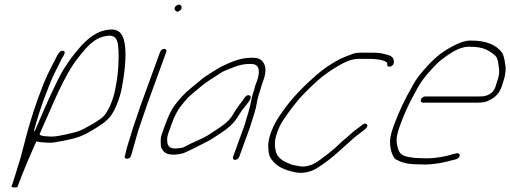

<svg xmlns="http://www.w3.org/2000/svg" viewBox="-20 -693 2227 838"><path d="M152.9 -107 155.5 -114C206.4 -225.2 258 -363.8 323.6 -444C357.2 -487 393.7 -531.9 451.5 -537C494.3 -541.1 495.2 -502.8 497.2 -473C499.1 -430.7 496.4 -375 487.2 -326C482.5 -301.2 480 -282.9 469.6 -254.5C460.1 -228.3 451 -209.4 436.2 -190C421.4 -170.2 344.4 -127.6 321.7 -120C301.1 -113.4 233.2 -97 209.3 -97C196.5 -97 154.2 -97.5 152.9 -107ZM199.5 -70C208.8 -70 227.1 -72.7 254.4 -78C317.6 -90.7 338.6 -97 395 -132C453.7 -167.7 471.8 -186.3 496.6 -254.5C507.3 -283.9 510.8 -304.1 515.5 -331C526.6 -395.4 534.3 -474.9 520 -522C512.2 -546 498.6 -566.7 459.3 -564C406.8 -560.1 369.4 -529.5 336.2 -495C315.6 -471.2 298.6 -451.9 279 -423C253 -384.9 241.1 -363.9 215.5 -309C190.8 -258.6 155.2 -175.6 132.8 -123C130.3 -121.7 128.6 -120.7 127.7 -120L128.4 -122C140.5 -169.2 155.3 -215.2 173.8 -266C183.5 -290.7 191.5 -311.5 198.1 -328.5C212.8 -366.8 233 -401.3 247.2 -432C253.4 -444.5 272.2 -467.8 255.9 -471C243.8 -473.4 236.7 -462.5 230.9 -453C211.5 -413.4 189.6 -376.1 170.7 -329C164.4 -311.7 156.5 -290.7 146.8 -266C120.6 -194 99.3 -120.2 83.4 -56C74.7 -25.3 69.3 1.8 58.4 32C54.7 44 51.6 54.3 49.1 63C43.4 78.5 40.8 91.1 36.2 104L30.3 120C28 126.4 54.8 127 56.6 122C80.7 55.8 110.1 -12.1 138.7 -76C150.5 -72 184.4 -70 199.5 -70Z M678.6 -466 594.5 -235C584.8 -208.3 574.1 -173.3 564.9 -148C560.5 -136 556.3 -122.7 552.3 -108C542.7 -77.7 532.3 -46.3 526.9 -19L524.4 -12C520.8 6.1 549.5 2 552.1 -14L554.6 -21C555.7 -25.7 557.7 -33 560.6 -43C570.2 -75 579.4 -113.7 591.9 -148C601.4 -174.2 611.5 -207.4 621.5 -235L705.6 -466C708.4 -473.7 704.7 -480 697.2 -480C689.7 -480 681.4 -473.7 678.6 -466ZM743.6 -650C747.6 -643.6 752 -637.8 764.3 -646.5C776.5 -655.1 773.6 -662.5 769.5 -669C760.8 -680.7 734.4 -662.3 743.6 -650Z M1024.3 -9 1069.4 -133C1072.3 -141 1074.7 -148.3 1076.4 -155C1078.6 -161 1080.5 -167 1082 -173C1084.6 -180.3 1087.1 -188 1089.3 -196L1096.1 -220C1101.5 -245.9 1104.5 -267.8 1114.4 -295C1118.6 -306.7 1119.3 -314.2 1122.9 -324L1128.4 -339C1141.4 -374.8 1141.9 -401.7 1129.4 -420C1119.1 -435 1107.8 -441 1078.5 -441C1028.5 -441 989.6 -422.7 951.4 -405C932.7 -396.3 919.6 -385.6 899.1 -374C878 -360.2 868.1 -354.7 851.8 -340L834.7 -326C829 -321.3 820.9 -314.7 810.4 -306C783.4 -283.7 762.8 -260.9 741.4 -232C726.8 -212.2 713.4 -182.5 703.8 -156L690.3 -119C683.4 -100 681.4 -92.5 681.4 -78C682 -62 680.4 -50.9 688.6 -40C697.5 -25.9 710.7 -18 737.6 -18C751.4 -18 773.4 -21.3 784.5 -26C806.9 -35.5 829.8 -47.4 852.5 -59L872.1 -69C886.4 -75.6 896.9 -81.6 909.8 -90C947.4 -114.6 987.8 -137.4 1014.8 -178L1024.6 -194C1027.9 -199.3 1031.6 -205 1035.8 -211C1044.4 -225.1 1089.7 -268 1069.1 -276.5C1061.9 -279.5 1055 -276.7 1048.5 -268C1039.8 -255.4 1034.8 -247.5 1024.9 -236C1013 -219.9 1001.6 -202.1 991 -184C973.2 -158.6 948.4 -142.4 923.4 -126L900.4 -111C879.3 -95.5 853.6 -85.2 829.9 -74C812.9 -67.5 796.9 -57.7 781.2 -50C773.4 -47.3 756.1 -45 747.4 -45C741.4 -45 736.5 -45.3 732.7 -46L722.2 -50C717.5 -53.6 710.2 -62.5 710.5 -70C710 -76.8 708.1 -91.1 711.8 -101C712.5 -105 714.4 -111 717.3 -119L736.6 -172C739 -176.7 741.8 -182.5 745 -189.5C760.7 -223.7 782.2 -245.6 803.3 -270C812.5 -278.5 838.4 -300 848.1 -308L865.2 -322C884.8 -338 916.3 -356.4 938 -371C944.4 -375.7 950.4 -379.3 956 -382C990.8 -395.3 1024.6 -414 1068.7 -414C1074 -414 1079.6 -413.7 1085.3 -413C1114.9 -408.6 1114.4 -374.7 1101.4 -339L1096.7 -326C1091.3 -314.6 1091.7 -306.9 1087.4 -295C1077.6 -268 1075.2 -243 1068.3 -218L1061.6 -194C1059.4 -186 1057.2 -179 1055 -173L1049.7 -153L997.3 -9C994.5 -1.3 998.2 5 1005.7 5C1013.2 5 1021.5 -1.3 1024.3 -9Z M1698.9 -420 1698.8 -428C1697.9 -444.3 1681.9 -452.2 1662 -456C1642.7 -461.7 1628.8 -463 1604.5 -463H1553.5C1543.5 -463 1534.2 -462 1525.4 -460C1506.5 -452.8 1476.7 -442.4 1457.2 -432C1422 -412.5 1388.4 -390.6 1358.1 -363C1309.9 -321 1255.3 -266.7 1215.1 -209C1193.2 -177.6 1177.7 -155.9 1162.7 -114.5C1153.4 -89 1149.4 -68.2 1150.8 -49C1151.6 -27 1155.3 -7.8 1167.8 6C1188.3 34.2 1223.1 50 1269.5 59C1299.1 65.9 1336.1 57.7 1361.7 42C1394 22.6 1431.9 -7.3 1460 -33C1481.8 -53.5 1505.3 -72.8 1526.8 -93C1541.3 -104.7 1551.1 -111.3 1565.8 -123L1575.7 -131C1592.5 -144.3 1579.1 -162.3 1562.2 -149L1552.3 -141C1537.5 -129.1 1525.3 -122.6 1511.7 -109C1489 -89.5 1464.9 -69.5 1443.5 -48C1427.5 -34 1401.4 -13.5 1383 0C1358.6 19 1337.3 31.1 1304.6 34C1298 34 1291.5 33.3 1285.4 32C1271.7 29.6 1254.2 27.7 1245 22C1216.3 12.3 1188.4 -6.2 1183.4 -34C1178.4 -56.5 1176.9 -79.5 1190 -115.5C1198 -137.4 1205.4 -153 1216.5 -169C1240.6 -206 1276.9 -254.5 1307.7 -285C1347.2 -325.5 1386.1 -361.8 1432.1 -390.5C1462.5 -409.5 1503.5 -436 1543.7 -436H1594.7C1621.3 -436 1649.3 -432.6 1665 -423C1671.3 -419.1 1670.1 -417.1 1670.2 -410C1671.1 -394 1699.7 -404 1698.9 -420Z M1825.2 -245H2061.2C2088.6 -245 2103 -247 2126 -261C2146.8 -272.7 2161 -291.3 2169.3 -314C2171.2 -319.3 2173.4 -326.3 2175.9 -335C2183.1 -354.8 2186.1 -374 2186.8 -389.5C2187.6 -408.5 2179.5 -453.7 2170.2 -465C2144 -497.1 2104 -516 2034.8 -516C2009.8 -516 1987.9 -507.4 1966.9 -497C1919.2 -473.5 1884.8 -448 1845.4 -405C1814.5 -369.9 1799.6 -355 1778.7 -315C1748.5 -262.4 1721.9 -208.6 1699.1 -146C1679.9 -93.2 1679 -70.8 1687.4 -34C1692.4 -16.7 1698.7 -4.7 1706.3 2C1728.7 14.6 1757.2 24 1796.3 24C1808.7 24.7 1820.9 25 1832.9 25C1874.9 25 1919.1 16.6 1954.8 6L1971.3 2C1991 -4.9 1991.6 -27 1972.7 -24L1956.3 -20C1923.4 -9.6 1881.1 -2 1842.7 -2C1830.7 -2 1818.8 -2.3 1807.1 -3C1795.8 -3 1785.1 -4 1775.2 -6C1737.8 -10.9 1723.5 -19.1 1715.8 -49C1707.5 -79.4 1709.8 -101.2 1726.3 -146.5C1741.6 -188.5 1759.8 -230.3 1779.5 -266.5C1793.1 -291.5 1811 -327.2 1827.7 -348C1842.7 -369 1885.2 -415.7 1904.9 -431C1937.7 -455.1 1980 -489 2026 -489C2073.7 -489 2097.7 -482 2123.1 -464.5C2144.7 -449.5 2151.1 -444.1 2155 -415C2159.1 -384.9 2162.7 -372.8 2148.9 -335C2146.4 -326.3 2144.2 -319.3 2142.3 -314C2137.8 -301.7 2130.4 -289.6 2118 -283C2102 -273.3 2091.6 -272 2071 -272H1835C1828.1 -272 1819.6 -265.5 1817.1 -258.5C1814.5 -251.5 1818.3 -245 1825.2 -245Z"/></svg>

Font: Take Off
Style: Drunk
Weight: 400
Foundry: Cannot Into Space Fonts
Version: Version 0.89